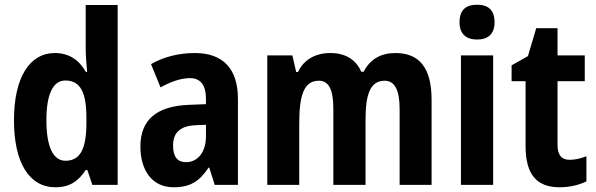

<svg xmlns="http://www.w3.org/2000/svg" viewBox="-20 -781 2518 811"><path d="M214 10C275 10 311 -16 342 -63H349L370 0H477V-760H342V-575C342 -547 345 -512 348 -477H343C314 -528 271 -557 212 -557C105 -557 39 -454 39 -273C39 -93 104 10 214 10ZM257 -102C205 -102 176 -159 176 -274C176 -383 204 -441 256 -441C320 -441 345 -390 345 -283V-256C344 -151 318 -102 257 -102Z M803 -557C734 -557 669 -540 618 -510L658 -412C704 -437 745 -451 782 -451C827 -451 850 -422 850 -363V-341L774 -338C643 -332 573 -276 573 -162C573 -65 620 10 713 10C785 10 823 -16 861 -73H864L887 0H985V-363C985 -492 921 -557 803 -557ZM806 -252 850 -254V-205C850 -137 814 -96 766 -96C731 -96 711 -117 711 -166C711 -219 739 -249 806 -252Z M1650 -557C1589 -557 1543 -531 1516 -478H1506C1485 -526 1443 -557 1375 -557C1314 -557 1263 -530 1239 -477H1231L1215 -547H1109V0H1244V-260C1244 -377 1263 -440 1327 -440C1369 -440 1388 -402 1388 -322V0H1524V-276C1524 -385 1545 -440 1605 -440C1647 -440 1668 -401 1668 -321V0H1803V-359C1803 -494 1752 -557 1650 -557Z M1995 -761C1948 -761 1921 -739 1921 -687C1921 -637 1950 -614 1995 -614C2041 -614 2069 -637 2069 -687C2069 -738 2043 -761 1995 -761ZM2063 -547H1927V0H2063Z M2386 -106C2352 -106 2335 -126 2335 -169V-438H2450V-547H2335V-662H2245L2210 -544L2141 -505V-438H2200V-165C2200 -41 2249 10 2344 10C2388 10 2427 0 2457 -15V-121C2432 -111 2408 -106 2386 -106Z"/></svg>

Font: Noto Sans Armenian Condensed
Style: Bold
Weight: 700
Width: 3
Designer: Monotype Design Team
Foundry: Monotype Imaging Inc.
Version: Version 2.008